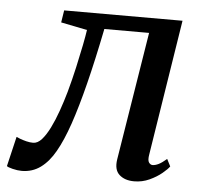

<svg xmlns="http://www.w3.org/2000/svg" viewBox="-75 -595 690 652"><g transform="rotate(5 270.0 -269.0)"><path d="M448.5 -85.5Q445 -65.5 450.2 -58Q455.5 -50.5 462.5 -50.5Q472 -50.5 483.5 -56.2Q495 -62 510.5 -75.5L523 -51Q516.5 -41.5 499 -27Q481.5 -12.5 457 -1.2Q432.5 10 405 10Q373 10 354.5 -6.8Q336 -23.5 341.5 -59L412 -496.5H259.5Q238 -389.5 217.5 -307.8Q197 -226 176.8 -167Q156.5 -108 135 -70.5Q114 -33 86 -12.5Q58 8 21.5 8Q7.5 8 -9.5 3.8Q-26.5 -0.5 -29.5 -4L-5.5 -105.5Q-2.5 -104 7.2 -100.2Q17 -96.5 29 -93.5Q41 -90.5 52 -90.5Q67.5 -90.5 81.5 -106.2Q95.5 -122 108.5 -148.2Q121.5 -174.5 133 -207Q144.5 -239.5 154 -273Q166 -316.5 175.5 -359Q185 -401.5 191.8 -435.8Q198.5 -470 201 -488L111.5 -506L118 -547.5H521.5Z"/></g></svg>

Font: Merriweather 36pt
Style: Italic
Weight: 400
Italic angle: -7.8°
Version: Version 2.101